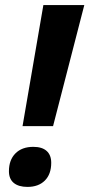

<svg xmlns="http://www.w3.org/2000/svg" viewBox="-20 -734 356 765"><path d="M152.8 -713.9H315.9L191.4 -231.4H69.8ZM15.6 -51.8Q15.6 -96.7 41.5 -122.8Q67.4 -148.9 112.8 -148.9Q147.5 -148.9 165.8 -132.6Q184.1 -116.2 184.1 -85.4Q184.1 -40 158.7 -14.6Q133.3 10.7 89.4 10.7Q54.2 10.7 34.9 -5.1Q15.6 -21 15.6 -51.8Z"/></svg>

Font: Viking Open Sans
Style: Bold Italic
Weight: 700
Italic angle: -12°
Foundry: Ascender Corporation
Version: Version 2.000